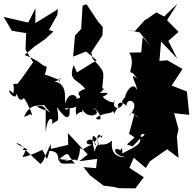

<svg xmlns="http://www.w3.org/2000/svg" viewBox="-22 -638 1060 1055"><path d="M751 121C746 128 747 89 773 100C751 130 756 108 729 86C772 147 744 157 650 205C650 145 643 196 637 186C592 162 604 224 675 225C597 232 587 178 594 134C541 183 511 124 499 196C470 95 495 79 526 166C492 123 529 75 533 121C567 80 469 143 507 161C482 91 415 160 484 156C419 183 430 195 437 182C396 176 438 161 397 257C407 236 400 236 332 246C382 223 346 252 298 232C312 271 313 259 390 260C343 219 369 176 296 245C304 197 272 192 250 191C228 271 240 222 208 184C222 183 123 227 101 224C153 141 60 202 131 183C108 176 30 130 90 156L116 184L200 263L214 248L256 154L258 180L353 158L351 93L460 211L413 248L512 235L506 286L437 280L472 325L547 382L602 389L632 396L722 397L768 336L689 284L713 229L779 285L802 248L897 182L959 230L950 112L959 72L935 -16L1018 -7L1005 -135L921 -168L981 -259L897 -307L854 -303L863 -410L952 -316L903 -413L959 -463L896 -527L953 -618L880 -547L837 -570L776 -527L783 -538L719 -467L676 -474L746 -460L803 -388L762 -434L754 -350L688 -349C723 -292 682 -241 698 -239C703 -235 700 -250 733 -205C675 -254 740 -161 728 -146C717 -185 677 -154 664 -104C707 -143 633 -81 652 -73C656 -40 585 -25 610 -90C616 -57 553 -89 543 -106C536 -106 614 -134 528 -127C573 -177 550 -136 540 -156C549 -253 558 -237 485 -318L480 -351L541 -444L543 -489L517 -519L453 -615L432 -607L424 -479L390 -443L380 -327L451 -355L509 -307L401 -240L383 -280C350 -192 404 -205 446 -150C364 -122 454 -104 400 -96C399 -117 354 -138 336 -67C333 -115 347 -174 278 -191C339 -204 298 -225 304 -187C317 -198 303 -198 244 -222C213 -235 225 -211 235 -271C195 -283 206 -300 113 -336L167 -382L226 -423L272 -465L247 -474L293 -556L296 -589L286 -581L172 -511L173 -592L133 -514L-2 -545L43 -469L122 -456L118 -365L160 -296C132 -256 105 -216 75 -178C31 -177 64 -177 51 -125C4 -171 41 -98 64 -109C73 -152 72 -62 110 -99C133 -66 167 11 147 -9C121 -10 174 -21 110 5C142 -74 189 -54 230 -62C206 -67 248 -33 251 -20C217 -43 227 -63 180 -54C206 -34 281 -14 222 -33C236 -62 225 30 230 90C236 -10 278 8 262 45C291 17 308 49 291 -49C350 35 368 16 359 -64C363 -15 301 -46 362 -44C372 -41 449 -58 396 -98C421 -88 385 -52 397 -13C398 12 388 -10 422 -23C444 -21 426 -11 431 -36C460 23 552 -11 489 -44C517 -41 558 41 504 13C540 -23 593 -9 598 -28C619 -8 578 23 631 -56C616 -48 632 -100 672 -56C676 -115 760 -74 686 -1C707 -52 753 44 747 6C744 14 707 -1 722 -30L687 97L718 117L675 156L707 166Z"/></svg>

Font: Hussar Lance
Style: ExBd
Weight: 700
Foundry: Cannot Into Space Fonts, PlusOne Fonts
Version: Version 2.270